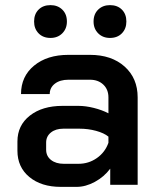

<svg xmlns="http://www.w3.org/2000/svg" viewBox="-20 -721 615 749"><path d="M48 -133V-169Q48 -232 96.5 -270Q145 -308 224 -308H286Q314 -308 346 -300Q378 -292 403 -279V-341Q403 -372 383 -391Q363 -410 331 -410H247Q214 -410 194 -394.5Q174 -379 174 -354H62Q62 -423 113 -465Q164 -507 247 -507H331Q415 -507 466 -461.5Q517 -416 517 -341V0H410V-63Q386 -31 350 -11.5Q314 8 279 8H217Q141 8 94.5 -30.5Q48 -69 48 -133ZM286 -82Q326 -82 358 -104.5Q390 -127 403 -164V-188Q386 -202 355 -210.5Q324 -219 290 -219H227Q197 -219 178.5 -204Q160 -189 160 -165V-137Q160 -112 179 -97Q198 -82 229 -82ZM113 -637Q113 -666 130.5 -683.5Q148 -701 177 -701Q205 -701 223 -683.5Q241 -666 241 -637Q241 -609 223 -591Q205 -573 177 -573Q148 -573 130.5 -591Q113 -609 113 -637ZM345 -637Q345 -666 363 -683.5Q381 -701 409 -701Q438 -701 455.5 -683.5Q473 -666 473 -637Q473 -609 455.5 -591Q438 -573 409 -573Q381 -573 363 -591Q345 -609 345 -637Z"/></svg>

Font: Bai Jamjuree SemiBold
Style: Regular
Weight: 600
Version: Version 1.000; ttfautohint (v1.6)